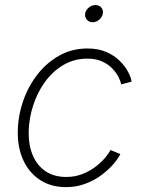

<svg xmlns="http://www.w3.org/2000/svg" viewBox="-20 -746 582 775"><path d="M246.1 9.3Q186 9.3 142.1 -19.3Q98.1 -47.9 74.5 -98.4Q50.8 -148.9 51.8 -215.3Q52.7 -277.8 73.2 -337.6Q93.8 -397.5 131.3 -445.6Q168.9 -493.7 220 -522Q271 -550.3 333 -550.3Q377 -550.3 409.2 -536.1Q441.4 -522 463.1 -500.5Q484.9 -479 496.8 -456.3Q508.8 -433.6 511.2 -416.5L468.8 -405.3Q467.3 -417.5 458.5 -434.8Q449.7 -452.1 433.6 -469.2Q417.5 -486.3 392.6 -497.8Q367.7 -509.3 332.5 -509.3Q278.8 -509.3 235.4 -483.4Q191.9 -457.5 161.1 -414.8Q130.4 -372.1 113.5 -319.3Q96.7 -266.6 95.7 -213.4Q95.2 -159.2 112.5 -118.4Q129.9 -77.6 164.1 -54.7Q198.2 -31.7 247.1 -31.7Q283.2 -31.7 313.7 -43.9Q344.2 -56.2 367.2 -74.2Q390.1 -92.3 405.3 -110.4Q420.4 -128.4 425.8 -140.6L465.8 -124Q457.5 -106.9 438.5 -84.5Q419.4 -62 391.1 -40.5Q362.8 -19 326.2 -4.9Q289.6 9.3 246.1 9.3ZM353.5 -656.2Q339.4 -656.2 330.6 -666.5Q321.8 -676.8 323.7 -691.4Q326.2 -705.6 338.4 -715.6Q350.6 -725.6 365.2 -725.6Q380.4 -725.6 388.9 -715.6Q397.5 -705.6 395 -690.9Q392.6 -676.8 380.4 -666.5Q368.2 -656.2 353.5 -656.2Z"/></svg>

Font: Inter 16pt ExtraLight
Style: Italic
Weight: 250
Italic angle: -9.3988°
Version: Version 4.001;git-66647c0bb